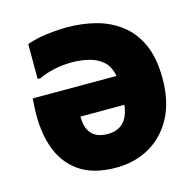

<svg xmlns="http://www.w3.org/2000/svg" viewBox="-108 -842 971 963"><g transform="rotate(-15 377.5 -360.0)"><path d="M324 -732Q401 -732 471.5 -713.5Q542 -695 598 -652.5Q654 -610 686.5 -538.5Q719 -467 719 -360Q719 -241 674.5 -158Q630 -75 553.5 -31.5Q477 12 380 12Q260 12 187.5 -39.5Q115 -91 85 -180Q55 -269 61 -380L64 -432H499Q490 -482 460.5 -508.5Q431 -535 388.5 -545.5Q346 -556 299 -556Q249 -556 203.5 -545.5Q158 -535 129 -520H113V-701Q156 -717 213.5 -724.5Q271 -732 324 -732ZM382 -162Q432 -162 462 -190.5Q492 -219 500 -282H272V-277Q272 -222 299.5 -192Q327 -162 382 -162Z"/></g></svg>

Font: Kufam Black
Style: Regular
Weight: 900
Designer: Wael Morcos, Artur Schmal
Foundry: Original Type
Version: Version 1.301; ttfautohint (v1.8.3)